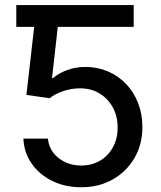

<svg xmlns="http://www.w3.org/2000/svg" viewBox="-20 -748 653 777"><path d="M189.9 -727.5V-639.2H45.9V-727.5ZM308.6 9.8Q243.2 9.8 191.2 -15.9Q139.2 -41.5 108.2 -85.9Q77.1 -130.4 74.7 -187H173.8Q176.8 -155.3 195.3 -130.6Q213.9 -106 243.4 -92Q272.9 -78.1 308.6 -78.1Q351.6 -78.1 385 -97.9Q418.5 -117.7 437.3 -152.6Q456.1 -187.5 456.1 -231.9Q456.1 -277.8 436.3 -313.7Q416.5 -349.6 382.3 -370.1Q348.1 -390.6 303.7 -390.6Q270 -390.6 236.1 -379.4Q202.1 -368.2 181.6 -350.6L86.9 -363.8L128.4 -727.5H521V-639.2H213.9L190.4 -431.6H194.3Q216.3 -451.2 251 -464.1Q285.6 -477.1 325.2 -477.1Q374.5 -477.1 416.7 -459Q459 -440.9 490.2 -408.2Q521.5 -375.5 538.8 -331.1Q556.2 -286.6 556.2 -233.9Q556.2 -163.6 524.2 -108.6Q492.2 -53.7 436.5 -22Q380.9 9.8 308.6 9.8Z"/></svg>

Font: Inter Cardless
Style: Regular
Weight: 400
Designer: Rasmus Andersson
Foundry: rsms
Version: Version 4.001;git-9221beed3